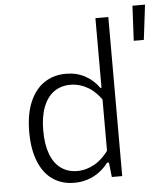

<svg xmlns="http://www.w3.org/2000/svg" viewBox="-56 -859 788 920"><g transform="rotate(-5 338.0 -398.5)"><path d="M269 -512Q321 -512 361.2 -490Q401.5 -468 428 -430H445.5V-356Q411.5 -410 370.8 -433.8Q330 -457.5 286 -457.5Q240.5 -457.5 207.2 -434Q174 -410.5 155.8 -364Q137.5 -317.5 137.5 -249.5Q137.5 -183.5 154.8 -137.2Q172 -91 205 -67Q238 -43 284 -43Q327 -43 367.8 -66.2Q408.5 -89.5 445.5 -143.5V-70H428.5Q410 -45 385.2 -26.8Q360.5 -8.5 330 1.8Q299.5 12 264.5 12Q205 12 161.2 -18Q117.5 -48 93.8 -106.8Q70 -165.5 70 -249.5Q70 -334.5 95.2 -393.5Q120.5 -452.5 165.2 -482.2Q210 -512 269 -512ZM433.5 -765H495.5V0H445.5L435.5 -90H433.5ZM615.5 -809H676L655.5 -641H607Z"/></g></svg>

Font: Monaspace Neon Var
Style: Regular
Weight: 400
Designer: Riley Cran and the Lettermatic Team
Version: Version 1.000 (Monaspace Neon Var)